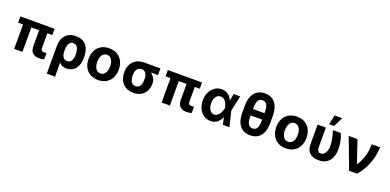

<svg xmlns="http://www.w3.org/2000/svg" viewBox="2 -1895 6506 3207"><g transform="rotate(20 3254.5 -291.5)"><path d="M63.5 -545.4H671.4V-434.1H63.5ZM151.4 -545.4H298.3V0H151.4ZM437 -152.8V-545.4H583V-170.9Q584 -147.9 589.8 -137.2Q595.7 -126 608.9 -120.6Q619.6 -116.2 641.1 -116.2Q649.9 -116.2 664.6 -117.2Q668.9 -117.7 675.5 -118.4Q682.1 -119.1 683.6 -119.1V-7.8Q663.6 -1.5 642.6 2Q620.1 6.3 593.3 6.3Q522.5 6.3 480 -30.8Q438 -67.9 437 -152.8Z M951.7 203.1H804.7V-288.6Q804.7 -373.5 835 -433.1Q864.7 -492.2 920.9 -522.5Q977.1 -552.7 1052.2 -552.7Q1119.6 -552.7 1166 -530.3Q1212.9 -507.3 1241.7 -468.3Q1271.5 -426.8 1284.2 -377.4Q1296.9 -327.1 1296.9 -267.1V-257.3Q1296.9 -176.3 1271.5 -116.7Q1245.1 -56.6 1197.3 -23.4Q1149.4 9.8 1081.5 9.8Q1017.1 9.8 978.5 -21Q939.9 -50.8 918 -106Q895 -163.1 882.8 -232.4L950.7 -257.8Q950.7 -230.5 954.6 -207Q959 -181.6 969.7 -159.7Q981.4 -136.7 1000 -124Q1020.5 -110.4 1049.8 -110.4Q1088.9 -110.4 1110.8 -132.3Q1132.8 -154.3 1141.6 -187.5Q1150.4 -222.2 1149.9 -257.3V-267.1Q1149.9 -309.6 1140.1 -347.2Q1130.9 -383.3 1108.4 -405.8Q1085.4 -427.7 1047.9 -427.7Q1013.2 -427.7 991.2 -406.7Q969.7 -386.7 960 -351.1Q950.2 -314.9 950.7 -274.4Z M1643.6 10.7Q1560.5 10.7 1501 -24.9Q1439.5 -61 1407.7 -123.5Q1375.5 -187.5 1375.5 -270.5Q1375.5 -354.5 1407.7 -418.5Q1439 -480.5 1501 -517.6Q1561 -552.7 1643.6 -552.7Q1726.6 -552.7 1786.6 -517.6Q1847.7 -481 1879.4 -418.5Q1912.1 -354 1912.1 -270.5Q1912.1 -188 1879.4 -123.5Q1847.7 -60.5 1786.6 -24.9Q1727.1 10.7 1643.6 10.7ZM1707.5 -128.4Q1732.4 -149.4 1745.6 -187Q1758.3 -225.1 1758.3 -271.5Q1758.3 -318.4 1745.6 -356.4Q1732.4 -393.6 1707.5 -415.5Q1683.1 -437 1644.5 -437Q1606 -437 1581.1 -415.5Q1554.2 -393.1 1542 -356.4Q1528.8 -319.3 1528.8 -271.5Q1528.8 -224.6 1542 -187Q1554.2 -149.9 1581.1 -128.4Q1606.4 -106.4 1644.5 -106.4Q1682.6 -106.4 1707.5 -128.4Z M2012.7 -258.3V-270Q2013.7 -344.2 2043 -401.9Q2072.8 -460.4 2129.9 -494.6Q2187 -528.3 2270 -528.3Q2280.8 -522.5 2292 -505.9Q2300.3 -492.2 2319.3 -473.1Q2336.4 -456.1 2367.2 -446.3Q2405.3 -434.1 2440.9 -404.3Q2476.1 -374.5 2498 -335.4Q2520.5 -293.9 2520 -248.5V-238.8Q2521 -168.9 2491.2 -112.8Q2461.4 -55.7 2406.2 -22.9Q2351.1 9.8 2271 9.8Q2187.5 9.8 2130.9 -25.4Q2073.7 -60.1 2043.5 -121.6Q2013.2 -182.6 2012.7 -258.3ZM2162.6 -270V-258.3Q2163.6 -216.8 2173.3 -183.1Q2183.6 -148.4 2207 -129.4Q2230.5 -108.9 2271 -108.9Q2307.6 -108.9 2329.6 -129.4Q2351.6 -149.9 2360.8 -183.1Q2370.1 -219.2 2370.1 -258.3V-270Q2370.1 -305.2 2360.8 -339.4Q2351.1 -371.6 2329.6 -390.1Q2307.1 -409.7 2270 -409.7Q2231.4 -409.7 2207.5 -390.1Q2183.6 -370.6 2173.3 -339.4Q2163.6 -310.1 2162.6 -270ZM2270 -528.3H2558.6V-409.7H2270Z M2684.1 -545.4H3292V-434.1H2684.1ZM2772 -545.4H2918.9V0H2772ZM3057.6 -152.8V-545.4H3203.6V-170.9Q3204.6 -147.9 3210.4 -137.2Q3216.3 -126 3229.5 -120.6Q3240.2 -116.2 3261.7 -116.2Q3270.5 -116.2 3285.2 -117.2Q3289.6 -117.7 3296.1 -118.4Q3302.7 -119.1 3304.2 -119.1V-7.8Q3284.2 -1.5 3263.2 2Q3240.7 6.3 3213.9 6.3Q3143.1 6.3 3100.6 -30.8Q3058.6 -67.9 3057.6 -152.8Z M3641.6 11.2Q3572.8 10.7 3520 -25.4Q3466.8 -61 3436.5 -125.5Q3406.2 -189.9 3406.2 -272.9Q3406.2 -355 3438 -418.5Q3469.2 -480.5 3523.4 -517.1Q3576.7 -552.7 3644 -552.7Q3687.5 -552.7 3724.1 -537.1Q3759.8 -522 3786.6 -492.7Q3812 -464.8 3828.1 -424.8H3873.5L3911.1 -273.9L3977.5 0H3861.3L3798.8 -273.9Q3794.4 -296.4 3783.7 -329.1Q3774.4 -356.9 3758.8 -380.4Q3743.7 -403.3 3721.2 -418Q3699.2 -432.1 3668.5 -432.1Q3632.3 -432.1 3606.4 -412.1Q3581.1 -392.1 3566.9 -356Q3553.2 -320.8 3553.2 -273.9Q3553.2 -225.6 3567.4 -190.4Q3581.5 -152.8 3606 -132.8Q3631.3 -111.3 3663.6 -111.3Q3691.9 -111.3 3714.8 -127Q3738.3 -142.1 3754.9 -166Q3772 -190.9 3782.7 -218.3Q3793.9 -246.6 3798.8 -271.5L3856 -545.4H3970.7L3911.1 -271.5L3873.5 -124.5H3830.1Q3815.4 -85.9 3790 -55.2Q3765.1 -24.4 3727.5 -6.3Q3690.9 11.2 3641.6 11.2Z M4169.4 -419.9H4531.2V-306.2H4169.4ZM4594.2 -425.3V-300.3Q4593.3 -193.8 4563 -125.5Q4531.7 -57.1 4476.1 -23.4Q4421.4 9.8 4346.7 9.8Q4272 9.8 4216.3 -23.4Q4158.7 -57.6 4127.9 -125.5Q4096.2 -194.8 4096.2 -300.3V-425.3Q4096.2 -529.3 4127.9 -598.6Q4159.2 -667.5 4215.3 -701.2Q4270 -734.4 4345.2 -734.4Q4420.4 -734.4 4475.1 -701.2Q4531.2 -667.5 4562.5 -598.6Q4593.3 -530.8 4594.2 -425.3ZM4447.8 -280.8V-446.8Q4447.8 -506.3 4435.1 -543.5Q4422.9 -579.1 4399.4 -596.7Q4377.9 -612.8 4345.2 -612.8Q4295.9 -612.8 4269.5 -572.3Q4243.2 -531.7 4243.7 -446.8V-280.8Q4243.2 -193.4 4269.5 -152.8Q4295.9 -112.3 4346.7 -112.3Q4378.4 -112.3 4399.9 -128.4Q4422.9 -145.5 4435.1 -181.6Q4447.8 -218.8 4447.8 -280.8Z M4979.5 10.7Q4896.5 10.7 4836.9 -24.9Q4775.4 -61 4743.7 -123.5Q4711.4 -187.5 4711.4 -270.5Q4711.4 -354.5 4743.7 -418.5Q4774.9 -480.5 4836.9 -517.6Q4897 -552.7 4979.5 -552.7Q5062.5 -552.7 5122.6 -517.6Q5183.6 -481 5215.3 -418.5Q5248 -354 5248 -270.5Q5248 -188 5215.3 -123.5Q5183.6 -60.5 5122.6 -24.9Q5063 10.7 4979.5 10.7ZM5043.5 -128.4Q5068.4 -149.4 5081.5 -187Q5094.2 -225.1 5094.2 -271.5Q5094.2 -318.4 5081.5 -356.4Q5068.4 -393.6 5043.5 -415.5Q5019 -437 4980.5 -437Q4941.9 -437 4917 -415.5Q4890.1 -393.1 4877.9 -356.4Q4864.7 -319.3 4864.7 -271.5Q4864.7 -224.6 4877.9 -187Q4890.1 -149.9 4917 -128.4Q4942.4 -106.4 4980.5 -106.4Q5018.6 -106.4 5043.5 -128.4Z M5346.7 -203.1V-545.4H5493.7V-201.7Q5493.7 -166.5 5502.4 -146Q5510.7 -126 5525.9 -117.2Q5539.6 -108.9 5557.6 -108.9Q5592.3 -108.9 5617.7 -133.3Q5642.1 -157.2 5656.2 -196.3Q5669.4 -234.4 5669.4 -276.9Q5668.9 -316.4 5661.6 -367.2Q5655.8 -408.2 5643.6 -459.5Q5631.8 -507.8 5618.2 -545.4H5757.3Q5772.5 -515.6 5785.6 -472.7Q5798.3 -428.7 5806.2 -379.4Q5814 -330.6 5814 -276.9Q5814 -214.8 5799.8 -164.6Q5785.2 -112.3 5754.9 -73.2Q5724.6 -34.2 5676.8 -12.2Q5628.9 9.8 5562 9.8Q5464.4 9.8 5405.8 -41.5Q5346.7 -92.8 5346.7 -203.1ZM5612.8 -616.7H5523.9L5561.5 -785.6H5696.8Z M6248.5 0H6104.5L5899.4 -545.4H6055.7L6189 -148.4H6194.3Q6226.1 -200.7 6248 -248Q6269 -293.9 6281.7 -340.3Q6294.4 -386.7 6300.8 -436Q6307.1 -482.9 6310.1 -545.4H6457Q6454.1 -401.4 6401.4 -260.7Q6347.7 -119.6 6248.5 0Z"/></g></svg>

Font: My Font
Style: Bold
Weight: 500
Designer: Rasmus Andersson
Foundry: rsms
Version: Version 0.001